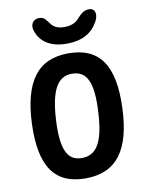

<svg xmlns="http://www.w3.org/2000/svg" viewBox="-93 -869 760 983"><g transform="rotate(-10 287.5 -377.0)"><path d="M272 48C432 48 511 -56 519 -274C528 -495 457 -598 295 -598C136 -598 58 -494 49 -274C41 -55 111 48 272 48ZM142 -739C161 -687 207 -648 296 -648C380 -648 430 -680 459 -733C481 -773 467 -802 440 -802C409 -802 394 -785 371 -760C357 -745 334 -734 299 -734C269 -734 249 -743 236 -757C214 -783 209 -802 178 -802C150 -802 128 -778 142 -739ZM174 -274C183 -425 219 -492 295 -492C374 -492 403 -426 394 -274C386 -124 350 -58 271 -58C194 -58 166 -123 174 -274Z"/></g></svg>

Font: 寒蝉团圆体 Round
Style: Regular
Weight: 500
Designer: 寒蝉字型
Version: Version 2.700;Glyphs 3.1.1 (3135)